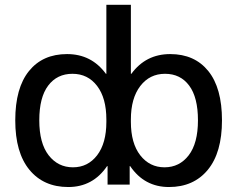

<svg xmlns="http://www.w3.org/2000/svg" viewBox="-20 -750 964 780"><path d="M410.2 -450.2H412.1V-730.5H511.7V-450.2H513.7Q572.3 -530.3 671.4 -530.3Q770.5 -530.3 826.2 -461.4Q881.8 -392.6 881.8 -261.2Q881.8 -129.9 824.2 -60.1Q766.6 9.8 666.5 9.8Q566.4 9.8 508.8 -75.2H506.8V0H417V-75.2H415Q357.4 9.8 257.3 9.8Q157.2 9.8 99.6 -60.1Q42 -129.9 42 -261.2Q42 -392.6 97.7 -461.4Q153.3 -530.3 252.4 -530.3Q351.6 -530.3 410.2 -450.2ZM412.1 -254.9V-264.6Q412.1 -351.6 374.5 -400.9Q336.9 -450.2 274.4 -450.2Q211.9 -450.2 175.8 -402.3Q139.6 -354.5 139.6 -261.2Q139.6 -168 177.7 -119.1Q215.8 -70.3 276.4 -70.3Q336.9 -70.3 374.5 -119.1Q412.1 -168 412.1 -254.9ZM511.7 -254.9Q511.7 -168 549.8 -119.1Q587.9 -70.3 648.4 -70.3Q709 -70.3 746.6 -119.1Q784.2 -168 784.2 -261.2Q784.2 -354.5 748.5 -402.3Q712.9 -450.2 650.4 -450.2Q587.9 -450.2 549.8 -400.4Q511.7 -350.6 511.7 -264.6Z"/></svg>

Font: GenEi M Gothic v2 Medium
Style: Regular
Weight: 500
Version: Version 2.0